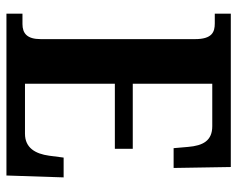

<svg xmlns="http://www.w3.org/2000/svg" viewBox="-92 -662 754 611"><g transform="rotate(90 285.5 -357.0)"><path d="M24 0H539L545 -182H482L476 -136C470 -92 451 -59 406 -59H247V-345H454V-402H247V-655H382C428 -655 444 -626 448 -578L452 -532H515L512 -714H24V-663H55C82 -663 105 -655 105 -600V-109C105 -66 87 -51 57 -51H24Z"/></g></svg>

Font: Noto Serif Devanagari Condensed
Style: Bold
Weight: 700
Width: 3
Designer: Universal Thirst, Indian Type Foundry and the Monotype Design Team
Foundry: Monotype Imaging Inc.
Version: Version 2.004